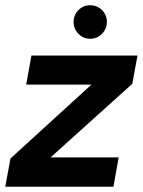

<svg xmlns="http://www.w3.org/2000/svg" viewBox="-32 -713 545 733"><path d="M-12 0 8 -108 317 -390H68L88 -501H493L473 -393L161 -112H421L401 0ZM312 -565Q286 -565 267.5 -584Q249 -603 249 -629Q249 -656 267.5 -674.5Q286 -693 312 -693Q339 -693 357.5 -674.5Q376 -656 376 -629Q376 -603 357.5 -584Q339 -565 312 -565Z"/></svg>

Font: DM Sans 17pt
Style: Bold Italic
Weight: 700
Italic angle: -10°
Version: Version 4.004;gftools[0.9.30]